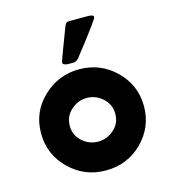

<svg xmlns="http://www.w3.org/2000/svg" viewBox="-106 -782 792 880"><g transform="rotate(-15 290.0 -341.5)"><path d="M45 -230Q45 -331 117.5 -400Q190 -469 289 -469Q390 -469 461.5 -399Q533 -329 533 -229Q533 -130 462.5 -59.5Q392 11 289 11Q188 11 116.5 -59.5Q45 -130 45 -230ZM181 -229Q181 -185 213.5 -155.5Q246 -126 289 -126Q331 -126 364 -155Q397 -184 397 -229Q397 -273 364.5 -303Q332 -333 289 -333Q247 -333 214 -303.5Q181 -274 181 -229ZM222 -519Q222 -524 280 -676Q285 -687 289.5 -690.5Q294 -694 305 -694H395Q396 -694 399.5 -693.5Q403 -693 404.5 -693Q406 -693 408.5 -692.5Q411 -692 412.5 -691Q414 -690 415.5 -689Q417 -688 417.5 -686Q418 -684 418 -681Q418 -674 345 -579Q317 -543 299 -520Q287 -505 272 -505H246Q222 -507 222 -519Z"/></g></svg>

Font: CMU Sans Serif
Style: Bold
Weight: 700
Version: Version 0.7.0